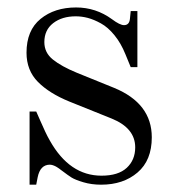

<svg xmlns="http://www.w3.org/2000/svg" viewBox="-20 -488 474 520"><path d="M186 -467.8Q239.7 -467.8 283.2 -436Q304.7 -419.9 315.9 -419.9Q330.6 -419.9 332 -438L334 -458H352.1V-306.2H334L319.8 -340.8Q307.6 -371.1 290 -392.6Q272.5 -414.1 253.4 -424.6Q234.4 -435.1 217.8 -439.5Q201.2 -443.8 185.1 -443.8Q147.9 -443.8 124 -425.3Q100.1 -406.7 100.1 -374Q100.1 -345.2 123.3 -326.7Q146.5 -308.1 188 -291L289.1 -250Q391.1 -208 391.1 -116.2Q391.1 -53.7 352.5 -20.8Q314 12.2 253.9 12.2Q228 12.2 205.8 5.6Q183.6 -1 173.6 -7.3Q163.6 -13.7 148.9 -24.9Q147.9 -25.4 144.5 -28.1Q141.1 -30.8 140.1 -31.5Q139.2 -32.2 136 -34.2Q132.8 -36.1 131.6 -36.9Q130.4 -37.6 127.7 -38.8Q125 -40 123.3 -40.5Q121.6 -41 119.4 -41.5Q117.2 -42 115.2 -42Q88.9 -42 82 -7.8L78.1 12.2H60.1V-186H78.1Q82 -177.2 89.1 -161.1Q96.2 -145 102.3 -131.8Q108.4 -118.7 115.2 -106.9Q168.5 -12.2 254.9 -12.2Q300.3 -12.2 323.2 -33.4Q346.2 -54.7 346.2 -88.9Q346.2 -141.1 282.2 -167L168 -212.9Q113.8 -234.9 82.8 -266.1Q51.8 -297.4 51.8 -345.2Q51.8 -405.8 89.8 -436.8Q127.9 -467.8 186 -467.8Z"/></svg>

Font: Flanker Steampunk
Style: Regular
Weight: 400
Designer: Alexey Kryukov, Leonardo Di Lena
Foundry: Alexey Kryukov, Leonardo Di Lena
Version: 1.210